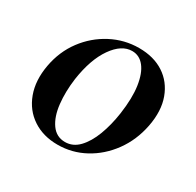

<svg xmlns="http://www.w3.org/2000/svg" viewBox="-100 -511 649 635"><g transform="rotate(30 224.0 -193.0)"><path d="M188 13Q133 13 93 -13.5Q53 -40 35.5 -87.5Q18 -135 29 -196Q40 -256 74 -301.5Q108 -347 157.5 -373Q207 -399 263 -399Q319 -399 358 -373.5Q397 -348 414 -301.5Q431 -255 419 -193Q407 -132 373 -85.5Q339 -39 291 -13Q243 13 188 13ZM205 -7Q235 -7 257.5 -30.5Q280 -54 295 -93.5Q310 -133 317 -181Q326 -244 319.5 -288Q313 -332 294.5 -355.5Q276 -379 248 -379Q208 -379 175 -332Q142 -285 130 -204Q123 -152 128 -107Q133 -62 152.5 -34.5Q172 -7 205 -7Z"/></g></svg>

Font: Cormorant
Style: Bold Italic
Weight: 700
Italic angle: -10°
Designer: Christian Thalmann (Catharsis Fonts)
Foundry: Catharsis Fonts
Version: Version 4.000